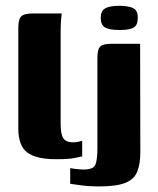

<svg xmlns="http://www.w3.org/2000/svg" viewBox="-20 -552 551 671"><path d="M176.3 4.4Q106.1 4.4 75 -19.3Q44 -42.9 44 -102.6V-451Q44 -473.5 48.1 -485Q52.2 -496.6 64.1 -500.8Q76.1 -505 99.3 -505H195.7Q195 -501.6 193.4 -482.7Q191.9 -463.8 191.9 -441.3V-120Q191.9 -84.4 200.9 -69.5Q210 -54.6 235.3 -54.6Q244.4 -54.6 254.5 -56.8Q264.5 -59 267.2 -60.3V-5.4Q260.1 -4.4 241.2 0Q222.2 4.4 176.3 4.4ZM327.1 99.5Q289.4 99.5 261.1 95.4Q232.8 91.3 225.4 90.3V35.4Q231.8 37.1 247.7 38.8Q263.6 40.5 272.2 40.5Q306.8 40.5 313.6 23Q320.4 5.5 320.4 -34.5V-346.2Q320.4 -367.7 324.1 -379.1Q327.9 -390.5 339 -394.7Q350.1 -399 373.3 -399H469.7L470.4 -20.3Q470.4 22.1 459.3 48.6Q448.3 75.2 417.4 87.3Q386.5 99.5 327.1 99.5ZM397.8 -447.2Q362.2 -447.2 347.1 -456Q332 -464.9 332 -489.3Q332 -513.4 347.4 -522.6Q362.9 -531.8 398.8 -531.8Q433.7 -531.1 447.9 -522.1Q462.2 -513 461.5 -489.3Q461.5 -464.9 447.8 -456Q434 -447.2 397.8 -447.2Z"/></svg>

Font: Genos Thin
Style: Regular
Weight: 100
Designer: Robert E. Leuschke
Foundry: Robert E. Leuschke
Version: Version 1.010